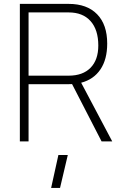

<svg xmlns="http://www.w3.org/2000/svg" viewBox="-20 -713 626 968"><path d="M80.1 0V-693.4H326.2Q418.9 -693.4 469.7 -641.1Q520.5 -588.9 520.5 -493.2Q520.5 -413.6 486.3 -363Q452.1 -312.5 389.2 -295.9L545.9 0H492.2L343.3 -289.1Q335 -288.6 326.2 -288.6H124V0ZM326.2 -650.4H124V-331.5H326.2Q397.5 -331.5 436.5 -371.3Q475.6 -411.1 475.6 -483.4Q475.6 -563 436.5 -606.7Q397.5 -650.4 326.2 -650.4ZM237.8 234.4 274.4 68.4H321.8L282.7 234.4Z"/></svg>

Font: Caskaydia Cove ExtraLight
Style: Regular
Weight: 200
Monospace: yes
Designer: Aaron Bell
Foundry: Saja Typeworks
Version: Version 4.300; ttfautohint (v1.8.3)